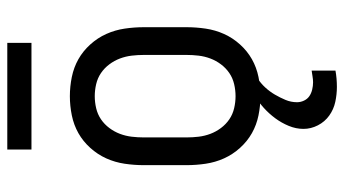

<svg xmlns="http://www.w3.org/2000/svg" viewBox="-234 -511 967 540"><g transform="rotate(-90 250.0 -240.5)"><path d="M250 8Q223 8 196 2.5Q169 -3 146 -16Q123 -29 104.5 -49.5Q86 -70 75 -94.5Q64 -119 60 -146Q56 -173 56 -200V-320Q56 -347 60 -374Q64 -401 75 -425.5Q86 -450 104.5 -470.5Q123 -491 146 -504Q169 -517 196 -522.5Q223 -528 250 -528Q277 -528 304 -522.5Q331 -517 354 -504Q377 -491 395.5 -470.5Q414 -450 425 -425.5Q436 -401 440 -374Q444 -347 444 -320V-200Q444 -173 440 -146Q436 -119 425 -94.5Q414 -70 395.5 -49.5Q377 -29 354 -16Q331 -3 304 2.5Q277 8 250 8ZM250 -62Q267 -62 284 -66Q301 -70 315 -79.5Q329 -89 339.5 -103Q350 -117 356 -133Q362 -149 364 -166Q366 -183 366 -200V-320Q366 -337 364 -354Q362 -371 356 -387Q350 -403 339.5 -417Q329 -431 315 -440.5Q301 -450 284 -454Q267 -458 250 -458Q233 -458 216 -454Q199 -450 185 -440.5Q171 -431 160.5 -417Q150 -403 144 -387Q138 -371 136 -354Q134 -337 134 -320V-200Q134 -183 136 -166Q138 -149 144 -133Q150 -117 160.5 -103Q171 -89 185 -79.5Q199 -70 216 -66Q233 -62 250 -62ZM276 223Q255 223 234 218.5Q213 214 195.5 201.5Q178 189 168 169.5Q158 150 158 129Q158 108 166.5 87.5Q175 67 188 49.5Q201 32 217 17.5Q233 3 252 -8H300V0Q286 9 274.5 21.5Q263 34 254.5 48.5Q246 63 239.5 78.5Q233 94 233 111Q233 121 237.5 130.5Q242 140 250 145.5Q258 151 268.5 153.5Q279 156 289 156Q297 156 305.5 154.5Q314 153 322 152V219Q311 221 299.5 222Q288 223 276 223ZM100 -636V-704H400V-636Z"/></g></svg>

Font: Iosevka SS18
Style: Regular
Weight: 400
Monospace: yes
Designer: Belleve Invis
Foundry: Belleve Invis
Version: Version 25.1.1; ttfautohint (v1.8.4)